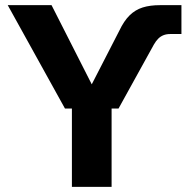

<svg xmlns="http://www.w3.org/2000/svg" viewBox="-20 -725 725 745"><path d="M232 -304 10 -705H180L340 -390H332L443 -606Q461 -644 483 -665.5Q505 -687 533.5 -696Q562 -705 601 -705H684V-593H641Q626 -593 614.5 -588.5Q603 -584 594 -575Q585 -566 577 -552L440 -304ZM259 0V-351H413V0Z"/></svg>

Font: TikTok Sans 24pt
Style: Bold
Weight: 700
Version: Version 4.000